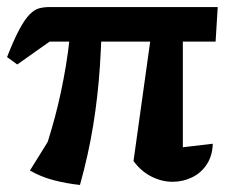

<svg xmlns="http://www.w3.org/2000/svg" viewBox="-23 -511 658 545"><path d="M356 -54 417 -491H496V-93L581 -103Q580 -69 564 -44.5Q548 -20 522 -7.5Q496 5 467 5Q436 5 406.5 -10Q377 -25 356 -54ZM204 14Q166 10 129.5 0.5Q93 -9 62 -27L162 -188L95 -57Q115 -112 133 -179Q151 -246 164 -324Q177 -402 182 -491H267Q266 -406 260.5 -322Q255 -238 241.5 -155Q228 -72 204 14ZM26 -328 -3 -349Q17 -400 32.5 -428.5Q48 -457 61.5 -470.5Q75 -484 88.5 -487.5Q102 -491 118 -491H595L589 -393H118Z"/></svg>

Font: Piazzolla 24pt
Style: Bold
Weight: 700
Designer: Juan Pablo del Peral
Foundry: Huerta Tipografica
Version: Version 2.005